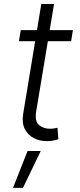

<svg xmlns="http://www.w3.org/2000/svg" viewBox="-20 -696 398 958"><path d="M343.8 -545.5 334.9 -490.4H218.8L160.9 -142.4Q152.3 -90.9 174.5 -72.3Q196.7 -53.6 229 -53.6Q241.5 -53.6 250.5 -55.4Q259.6 -57.2 266.7 -58.6L271.3 -1.4Q261 2.1 246.8 5.1Q232.6 8.2 212.7 8.2Q177.9 8.2 148.4 -7.1Q119 -22.4 103.7 -52.6Q88.4 -82.7 95.5 -127.5L155.5 -490.4H74.2L83.5 -545.5H164.4L186.1 -676.1H249.6L228 -545.5ZM44.7 241.5 117.5 57.5H183.2L94.5 241.5Z"/></svg>

Font: Inter Light  BETA
Style: Italic
Weight: 300
Italic angle: 9.39999°
Designer: Rasmus Andersson
Foundry: rsms
Version: Version 3.011;git-f93a4a705